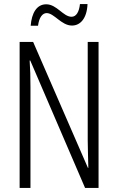

<svg xmlns="http://www.w3.org/2000/svg" viewBox="-20 -919 577 939"><path d="M130 -793H166C171 -834 188 -855 208 -855C245 -855 280 -794 332 -794C373 -794 405 -829 408 -899H371C367 -861 353 -837 330 -837C289 -837 258 -898 206 -898C160 -898 135 -856 130 -793ZM462 0V-714H409V-234C409 -200 411 -150 412 -98H410L142 -714H76V0H129V-493C129 -542 128 -582 125 -623H128L396 0Z"/></svg>

Font: Noto Sans Lao Looped ExtraCondensed Light
Style: Regular
Weight: 300
Width: 2
Designer: Mark Frömberg, Ben Mitchell
Foundry: The Fontpad Ltd
Version: Version 1.002